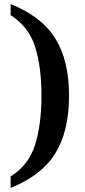

<svg xmlns="http://www.w3.org/2000/svg" viewBox="-20 -786 415 940"><path d="M32 78Q121 22 152 -77.5Q183 -177 183 -318Q183 -458 152 -556.5Q121 -655 32 -712V-766Q183 -706 250.5 -598Q318 -490 318 -318Q318 -144 251 -35.5Q184 73 32 134Z"/></svg>

Font: Noto Serif SemiBold
Style: Regular
Weight: 600
Designer: Monotype Design Team
Foundry: Monotype Imaging Inc.
Version: Version 1.001